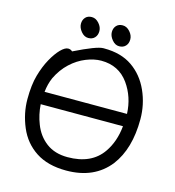

<svg xmlns="http://www.w3.org/2000/svg" viewBox="-126 -974 998 1098"><g transform="rotate(15 372.5 -425.0)"><path d="M508 -846.5Q527 -825 527 -801Q527 -777 513 -762Q499 -747 475 -747Q451 -747 432.5 -769.5Q414 -792 414 -815Q414 -838 427.5 -853Q441 -868 465 -868Q489 -868 508 -846.5ZM325 -846.5Q344 -825 344 -801Q344 -777 330 -762Q316 -747 292 -747Q268 -747 249.5 -769.5Q231 -792 231 -815Q231 -838 244.5 -853Q258 -868 282 -868Q306 -868 325 -846.5ZM198 -659Q213 -659 223 -649Q353 -713 391 -713Q394 -713 397 -713Q497 -713 563.5 -667Q630 -621 665.5 -542Q701 -463 701 -375Q701 -200 621 -95Q532 18 366 18Q257 18 186 -28.5Q115 -75 81 -155.5Q47 -236 47 -320Q47 -404 63.5 -462Q80 -520 104.5 -564Q129 -608 154 -633.5Q179 -659 198 -659ZM354 -58Q495 -58 560 -152Q606 -218 615 -311H128Q132 -250 153 -197Q177 -134 227.5 -96Q278 -58 354 -58ZM561 -560Q503 -641 399 -641Q357 -641 309.5 -622Q262 -603 221 -565Q180 -527 153 -471Q136 -432 131 -385H619Q615 -484 561 -560Z"/></g></svg>

Font: Moon Stars Kai
Style: Bold
Weight: 700
Designer: GuiWonder
Version: Version 1.101